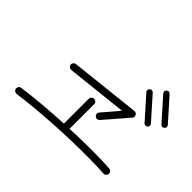

<svg xmlns="http://www.w3.org/2000/svg" viewBox="-139 -1149 1278 1278"><g transform="rotate(45 500.0 -510.0)"><path d="M117 -146Q107 -145 98.5 -151Q90 -157 88 -167Q87 -178 93 -186.5Q99 -195 109 -196Q183 -207 280 -215.5Q377 -224 479 -229V-463Q479 -474 487 -481Q495 -488 505 -488Q515 -488 522.5 -481Q530 -474 530 -463V-231Q636 -236 734.5 -236Q833 -236 903 -231Q914 -230 921 -222.5Q928 -215 927 -204Q926 -194 918.5 -186.5Q911 -179 900 -180Q842 -184 765 -184.5Q688 -185 601.5 -183Q515 -181 427.5 -175.5Q340 -170 260 -162.5Q180 -155 117 -146ZM596 -412Q588 -419 587 -429.5Q586 -440 593 -447L692 -563L261 -516Q251 -515 243 -521.5Q235 -528 233 -538Q232 -549 239 -557Q246 -565 256 -566L750 -620Q768 -622 776 -607Q783 -590 772 -578L631 -415Q624 -407 614 -406Q604 -405 596 -412ZM886 -609Q879 -603 870.5 -603.5Q862 -604 856 -611L719 -765Q713 -772 713.5 -780.5Q714 -789 721 -795Q728 -801 736.5 -800.5Q745 -800 751 -793L888 -639Q894 -632 893.5 -623.5Q893 -615 886 -609ZM972 -682Q965 -676 956.5 -676.5Q948 -677 942 -684L805 -838Q799 -845 799.5 -853.5Q800 -862 807 -868Q814 -874 822.5 -873.5Q831 -873 837 -866L974 -712Q980 -705 979.5 -696.5Q979 -688 972 -682Z"/></g></svg>

Font: Kurewa Gothic CJK TC Regular
Style: Regular
Weight: 400
Designer: Max Yao
Foundry: Max-Everyday
Version: Version 1.071; ttfautohint (v1.8.3)